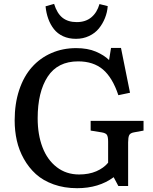

<svg xmlns="http://www.w3.org/2000/svg" viewBox="-20 -964 793 998"><path d="M375 -762.2Q337.4 -762.2 308.1 -775.6Q278.8 -789.1 260.3 -812.7Q241.7 -836.4 231 -866.2Q220.2 -896 216.8 -931.2L261.2 -943.8Q276.4 -894.5 304.9 -871.8Q333.5 -849.1 378.9 -849.1Q424.8 -849.1 454.6 -873.8Q484.4 -898.4 497.1 -942.9L540 -932.1Q537.6 -899.9 525.6 -870.1Q513.7 -840.3 493.9 -815.9Q474.1 -791.5 443.1 -776.9Q412.1 -762.2 375 -762.2ZM380.9 14.2Q314 14.2 258.8 -5.6Q203.6 -25.4 166.5 -59.1Q129.4 -92.8 104 -138.2Q78.6 -183.6 67.4 -233.6Q56.2 -283.7 56.2 -337.9Q56.2 -425.3 79.8 -496.3Q103.5 -567.4 146 -615Q188.5 -662.6 247.3 -688.2Q306.2 -713.9 376 -713.9Q435.5 -713.9 478.5 -695.6Q521.5 -677.2 546.9 -651.9L557.1 -714.8H608.9L655.8 -481.9L595.2 -469.2Q564.9 -560.5 515.1 -602.8Q465.3 -645 386.2 -645Q279.8 -645 227.8 -565.4Q175.8 -485.8 175.8 -349.1Q175.8 -264.6 200.7 -199Q225.6 -133.3 274.9 -95.2Q324.2 -57.1 391.1 -57.1Q441.9 -57.1 480.5 -73.7Q519 -90.3 542 -118.2V-228Q542 -252.9 535.9 -262.7Q529.8 -272.5 508.8 -275.9L451.2 -285.2V-335.9H726.1V-285.2L675.8 -275.9Q656.7 -272.5 651.4 -261Q646 -249.5 646 -224.1V2.9H595.2L570.8 -43Q493.7 14.2 380.9 14.2Z"/></svg>

Font: Literata Book Medium
Style: Regular
Weight: 500
Designer: Latin by Veronika Burian and Jose Scaglione. Greek by Irene Vlachou. Cyrillic by Vera Evstafieva
Foundry: TypeTogether
Version: Version 2.003;PS 002.003;hotconv 1.0.88;makeotf.lib2.5.64775